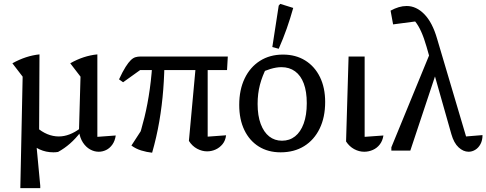

<svg xmlns="http://www.w3.org/2000/svg" viewBox="-20 -778 2513 992"><path d="M483 -71 578 -78Q574 -50 560.5 -31Q547 -12 528.5 -3Q510 6 490 6Q467 6 445.5 -6Q424 -18 408.5 -41.5Q393 -65 388 -100L396 -382L343 -451Q411 -490 483 -497ZM85 194 97 -382 44 -451Q114 -490 184 -497L182 -85L166 -52L188 182V194ZM280 7Q274 8 268 8.5Q262 9 256 9Q179 9 123 -52L168 -121Q223 -73 284 -73Q339 -73 396 -116L397 -96Q371 -62 342 -36.5Q313 -11 280 7Z M956 -50 996 -486H1053V-72L1148 -79Q1145 -52 1130 -33.5Q1115 -15 1094 -5.5Q1073 4 1050 4Q1024 4 998.5 -9.5Q973 -23 956 -50ZM766 11Q738 8 710 -0.5Q682 -9 659 -26L744 -157L691 -50Q710 -105 726.5 -172.5Q743 -240 754 -318.5Q765 -397 769 -486H830Q830 -400 823.5 -316Q817 -232 803 -150.5Q789 -69 766 11ZM616 -353 595 -368Q614 -409 629 -432.5Q644 -456 656 -467.5Q668 -479 680 -482.5Q692 -486 706 -486H1157L1153 -416H704Z M1430 9Q1365 9 1317 -21Q1269 -51 1242.5 -106Q1216 -161 1216 -236Q1216 -314 1244 -372.5Q1272 -431 1323 -463.5Q1374 -496 1442 -496Q1508 -496 1557 -465.5Q1606 -435 1633 -380Q1660 -325 1660 -251Q1660 -172 1631.5 -113.5Q1603 -55 1551.5 -23Q1500 9 1430 9ZM1437 -51Q1476 -51 1504.5 -73.5Q1533 -96 1549 -139.5Q1565 -183 1565 -245Q1565 -305 1549.5 -346.5Q1534 -388 1504.5 -409.5Q1475 -431 1434 -431Q1408 -431 1376.5 -421.5Q1345 -412 1305 -393L1358 -430Q1335 -386 1323 -340Q1311 -294 1311 -241Q1311 -180 1327 -137.5Q1343 -95 1371 -73Q1399 -51 1437 -51ZM1420 -526 1387 -535 1420 -749 1428 -758 1495 -737Q1480 -683 1461.5 -630.5Q1443 -578 1420 -526Z M1768 -47 1781 -486H1864V-71L1961 -78Q1957 -51 1942.5 -32Q1928 -13 1906.5 -3.5Q1885 6 1862 6Q1835 6 1810 -7.5Q1785 -21 1768 -47Z M2244 -433 2100 0H2002V-17L2209 -521ZM2388 -73 2473 -80Q2473 -53 2462.5 -33.5Q2452 -14 2435.5 -4Q2419 6 2401 6Q2374 6 2349.5 -16.5Q2325 -39 2312 -85L2184 -536Q2158 -627 2125 -667L2011 -652L1998 -723Q2020 -735 2040.5 -741Q2061 -747 2081 -747Q2131 -747 2172.5 -704.5Q2214 -662 2238 -579Z"/></svg>

Font: Piazzolla 24pt Medium
Style: Regular
Weight: 500
Designer: Juan Pablo del Peral
Foundry: Huerta Tipografica
Version: Version 2.005